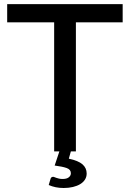

<svg xmlns="http://www.w3.org/2000/svg" viewBox="-20 -738 633 936"><path d="M325.5 0 315.5 35.5Q362 45.5 382.2 63.2Q402.5 81 402.5 108Q402.5 124.5 394.2 137.5Q386 150.5 371.2 159.5Q356.5 168.5 335.8 173.5Q315 178.5 290.5 178.5Q270 178.5 251.8 174.8Q233.5 171 217.5 164L226.5 133.5Q229.5 124 239 124Q242 124 246 125.8Q250 127.5 255.2 129.2Q260.5 131 268 132.8Q275.5 134.5 285.5 134.5Q305 134.5 315.2 126.5Q325.5 118.5 325.5 106.5Q325.5 88.5 305.2 81.2Q285 74 246.5 69L269.5 0H244V-629H15V-718H578V-629H350V0Z"/></svg>

Font: LatoLatin Medium
Style: Regular
Weight: 500
Designer: Lukasz Dziedzic with Adam Twardoch and Botio Nikoltchev
Foundry: tyPoland Lukasz Dziedzic
Version: Version 2.015; 2015-08-06; http://www.latofonts.com/